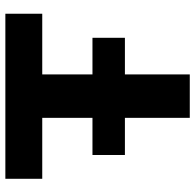

<svg xmlns="http://www.w3.org/2000/svg" viewBox="-26 -720 745 734"><g transform="rotate(-90 347.0 -352.5)"><path d="M264 0V-564H31V-705H662V-564H430V0ZM122 -248V-372H570V-248Z"/></g></svg>

Font: Nunito Sans 6pt ExtraBold
Style: Regular
Weight: 800
Version: Version 3.101;gftools[0.9.27]